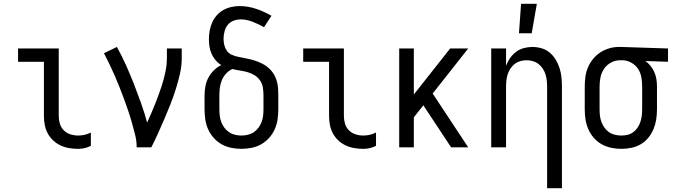

<svg xmlns="http://www.w3.org/2000/svg" viewBox="-20 -775 3540 1010"><path d="M391 8Q367 8 343.5 4Q320 0 298.5 -10Q277 -20 259.5 -36.5Q242 -53 231 -73.5Q220 -94 215.5 -117.5Q211 -141 211 -165V-450H75V-520H289V-165Q289 -144 295 -124Q301 -104 315.5 -89.5Q330 -75 350 -68.5Q370 -62 391 -62Q409 -62 426 -66Q443 -70 458 -78V-8Q443 0 426 4Q409 8 391 8Z M699 0Q699 -33 691 -65Q683 -97 674 -129Q665 -161 654.5 -192Q644 -223 632.5 -254Q621 -285 609 -315.5Q597 -346 584 -376Q571 -406 556.5 -436Q542 -466 527 -495L595 -528Q621 -481 643 -432Q665 -383 684.5 -333Q704 -283 722 -232.5Q740 -182 754 -130Q766 -157 778 -184.5Q790 -212 800.5 -239.5Q811 -267 821 -295Q831 -323 839 -351.5Q847 -380 852.5 -409Q858 -438 858 -468V-520H936V-468Q936 -427 926.5 -386Q917 -345 904.5 -305.5Q892 -266 877 -227.5Q862 -189 845.5 -151Q829 -113 812 -75Q795 -37 776 0Z M1250 8Q1223 8 1196 2.5Q1169 -3 1146 -16Q1123 -29 1104.5 -49.5Q1086 -70 1075 -94.5Q1064 -119 1060 -146Q1056 -173 1056 -200V-272Q1056 -297 1060.5 -321Q1065 -345 1076 -366Q1087 -387 1104.5 -404.5Q1122 -422 1144 -433Q1127 -443 1114 -458.5Q1101 -474 1093 -492Q1085 -510 1082 -529.5Q1079 -549 1079 -569Q1079 -591 1083 -613.5Q1087 -636 1096 -656.5Q1105 -677 1120 -694Q1135 -711 1154.5 -722Q1174 -733 1196 -738Q1218 -743 1240 -743Q1285 -743 1327.5 -728.5Q1370 -714 1408 -692L1369 -632Q1355 -640 1340 -647Q1325 -654 1310 -660Q1295 -666 1279 -669.5Q1263 -673 1247 -673Q1227 -673 1208.5 -666Q1190 -659 1178 -644Q1166 -629 1161 -609.5Q1156 -590 1156 -571Q1156 -554 1160 -537.5Q1164 -521 1173.5 -507.5Q1183 -494 1199 -487Q1215 -480 1231 -476.5Q1247 -473 1263.5 -470Q1280 -467 1296.5 -463Q1313 -459 1328.5 -453.5Q1344 -448 1359 -440.5Q1374 -433 1387 -422.5Q1400 -412 1410.5 -399Q1421 -386 1428 -370.5Q1435 -355 1438.5 -339Q1442 -323 1443 -306Q1444 -289 1444 -272V-200Q1444 -173 1440 -146Q1436 -119 1425 -94.5Q1414 -70 1395.5 -49.5Q1377 -29 1354 -16Q1331 -3 1304 2.5Q1277 8 1250 8ZM1250 -62Q1267 -62 1284 -66Q1301 -70 1315 -79.5Q1329 -89 1339.5 -103Q1350 -117 1356 -133Q1362 -149 1364 -166Q1366 -183 1366 -200V-272Q1366 -293 1363 -313.5Q1360 -334 1348.5 -351Q1337 -368 1319.5 -379Q1302 -390 1282 -395.5Q1262 -401 1242 -404Q1222 -407 1202 -412Q1183 -403 1169 -387.5Q1155 -372 1147 -353Q1139 -334 1136.5 -313.5Q1134 -293 1134 -272V-200Q1134 -183 1136 -166Q1138 -149 1144 -133Q1150 -117 1160.5 -103Q1171 -89 1185 -79.5Q1199 -70 1216 -66Q1233 -62 1250 -62Z M1891 8Q1867 8 1843.5 4Q1820 0 1798.5 -10Q1777 -20 1759.5 -36.5Q1742 -53 1731 -73.5Q1720 -94 1715.5 -117.5Q1711 -141 1711 -165V-450H1575V-520H1789V-165Q1789 -144 1795 -124Q1801 -104 1815.5 -89.5Q1830 -75 1850 -68.5Q1870 -62 1891 -62Q1909 -62 1926 -66Q1943 -70 1958 -78V-8Q1943 0 1926 4Q1909 8 1891 8Z M2080 0V-520H2157V-278L2348 -520H2443L2256 -283L2443 0H2353L2207 -221L2157 -158V0Z M2858 215V-320Q2858 -337 2856 -353.5Q2854 -370 2849 -385.5Q2844 -401 2834.5 -415Q2825 -429 2812 -439Q2799 -449 2783 -453.5Q2767 -458 2750 -458Q2733 -458 2717 -453.5Q2701 -449 2688 -439Q2675 -429 2665.5 -415Q2656 -401 2651 -385.5Q2646 -370 2644 -353.5Q2642 -337 2642 -320V0H2564V-520H2642V-429Q2650 -450 2663 -469Q2676 -488 2694.5 -502Q2713 -516 2735.5 -522Q2758 -528 2780 -528Q2805 -528 2829 -521Q2853 -514 2871.5 -498.5Q2890 -483 2903 -461.5Q2916 -440 2923.5 -416.5Q2931 -393 2933.5 -368.5Q2936 -344 2936 -320V215ZM2710 -600 2721 -755H2804L2777 -600Z M3249 8Q3222 8 3195.5 2.5Q3169 -3 3145.5 -16Q3122 -29 3104 -49.5Q3086 -70 3075 -95Q3064 -120 3060 -146.5Q3056 -173 3056 -200V-320Q3056 -346 3059.5 -371.5Q3063 -397 3073 -420.5Q3083 -444 3099.5 -464.5Q3116 -485 3137.5 -499Q3159 -513 3184 -520.5Q3209 -528 3235 -528H3250L3494 -520V-450L3375 -454Q3391 -443 3403 -427.5Q3415 -412 3422.5 -394.5Q3430 -377 3433 -358Q3436 -339 3436 -320V-200Q3436 -173 3432 -147Q3428 -121 3418 -96.5Q3408 -72 3391 -51Q3374 -30 3351 -16.5Q3328 -3 3302 2.5Q3276 8 3249 8ZM3249 -62Q3266 -62 3282 -66Q3298 -70 3311.5 -80Q3325 -90 3334.5 -104.5Q3344 -119 3349 -134.5Q3354 -150 3356 -166.5Q3358 -183 3358 -200V-320Q3358 -344 3354 -367.5Q3350 -391 3337.5 -411Q3325 -431 3304 -443.5Q3283 -456 3259 -458H3241Q3217 -458 3194.5 -446Q3172 -434 3158 -413.5Q3144 -393 3139 -369Q3134 -345 3134 -320V-200Q3134 -183 3136 -166Q3138 -149 3144 -133Q3150 -117 3160 -103Q3170 -89 3184 -79.5Q3198 -70 3215 -66Q3232 -62 3249 -62Z"/></svg>

Font: Iosevka NFM
Style: Regular
Weight: 400
Monospace: yes
Designer: Belleve Invis
Foundry: Belleve Invis
Version: Version 29.0.4; ttfautohint (v1.8.4);Nerd Fonts 3.3.0